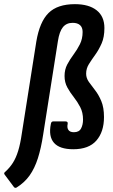

<svg xmlns="http://www.w3.org/2000/svg" viewBox="-79 -711 546 925"><path d="M-12 190 -56 131Q-63 123 -53 116Q-32 97 -17 73.5Q-2 50 8.5 16Q19 -18 26 -67L96 -511Q112 -606 155 -648.5Q198 -691 282 -691Q349 -691 386.5 -661.5Q424 -632 424 -576Q424 -532 410.5 -501.5Q397 -471 380 -447.5Q363 -424 349.5 -402.5Q336 -381 336 -356Q336 -335 349 -316.5Q362 -298 379 -276.5Q396 -255 409 -224Q422 -193 422 -147Q422 -76 385.5 -34Q349 8 274 8Q208 8 181 -23Q154 -54 166 -114Q168 -126 177 -126H237Q249 -126 247 -114Q243 -96 250.5 -85Q258 -74 277 -74Q302 -74 311.5 -92Q321 -110 321 -135Q321 -169 307.5 -195Q294 -221 276.5 -243Q259 -265 245.5 -289.5Q232 -314 232 -345Q232 -376 245 -400.5Q258 -425 275.5 -448.5Q293 -472 306 -498Q319 -524 319 -557Q319 -579 306.5 -590Q294 -601 271 -601Q241 -601 224 -580Q207 -559 200 -513L129 -63Q119 3 103.5 51.5Q88 100 63.5 134.5Q39 169 0 193Q-7 196 -12 190Z"/></svg>

Font: Sofia Sans Condensed
Style: Bold Italic
Weight: 700
Italic angle: -9°
Version: Version 4.100